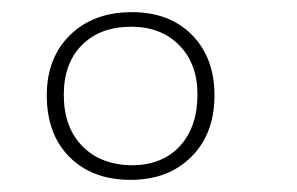

<svg xmlns="http://www.w3.org/2000/svg" viewBox="-20 -749 488 316"><path d="M57 -592Q57 -654 95.5 -691.5Q134 -729 197 -729Q259 -729 296 -691.5Q333 -654 333 -592Q333 -529 295 -491Q257 -453 195 -453Q132 -453 94.5 -490.5Q57 -528 57 -592ZM305 -594Q305 -644 275 -674.5Q245 -705 196 -705Q145 -705 115 -675Q85 -645 85 -593Q85 -540 115 -509Q145 -478 196 -477Q247 -477 276 -508.5Q305 -540 305 -594Z"/></svg>

Font: Bitter Pro ExtraLight
Style: Regular
Weight: 275
Designer: Sol Matas, and Bitter project Authors
Foundry: Sol Matas
Version: Version 1.010